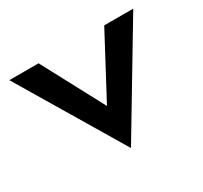

<svg xmlns="http://www.w3.org/2000/svg" viewBox="-108 -599 831 785"><g transform="rotate(-30 307.0 -206.5)"><path d="M13 -451 305 38 598 -451H461L306 -160L151 -451Z"/></g></svg>

Font: Charger Sport
Style: Ult
Weight: 1000
Designer: Jasper
Foundry: Cannot Into Space Fonts
Version: Version 1.1